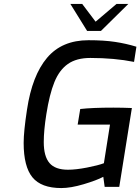

<svg xmlns="http://www.w3.org/2000/svg" viewBox="-20 -948 712 974"><path d="M100 -223Q100 -281 117 -392Q143 -565 218.5 -654.5Q294 -744 429 -744Q507 -744 563.5 -735.5Q620 -727 672 -711L660 -634Q560 -654 438 -654Q368 -654 324.5 -623.5Q281 -593 256 -531.5Q231 -470 215 -368Q202 -286 202 -227Q202 -155 231 -121Q260 -87 325 -87Q365 -87 421.5 -98Q478 -109 507 -120L538 -316H374L387 -395Q448 -402 555 -402Q601 -402 649 -400L585 0H511L504 -51Q470 -33 404.5 -13.5Q339 6 291 6Q189 6 144.5 -48.5Q100 -103 100 -223ZM337 -928H397L465 -838L571 -928H631L492 -791H422Z"/></svg>

Font: Exo Medium
Style: Italic
Weight: 500
Italic angle: -9°
Designer: Natanael Gama
Foundry: Natanael Gama
Version: Version 1.500; ttfautohint (v1.6)